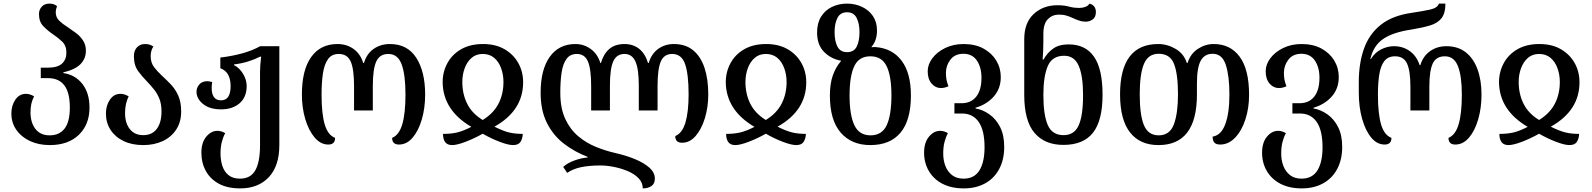

<svg xmlns="http://www.w3.org/2000/svg" viewBox="-20 -792 8822 1064"><path d="M256 12Q194 12 146 -10.5Q98 -33 70.5 -72.5Q43 -112 43 -163Q43 -207 65 -239.5Q87 -272 124 -272Q146 -272 169 -258Q158 -237 153.5 -216Q149 -195 149 -167Q150 -110 177.5 -76Q205 -42 255 -42Q309 -42 338 -79.5Q367 -117 367 -196Q367 -279 336.5 -319Q306 -359 246 -359H206V-417H245Q299 -417 323.5 -439.5Q348 -462 348 -501Q348 -539 324.5 -561.5Q301 -584 272 -603Q243 -623 219.5 -647.5Q196 -672 196 -714Q196 -738 211.5 -755Q227 -772 254 -772Q269 -772 279 -768Q289 -764 296 -758Q289 -740 289 -723Q289 -696 308 -677.5Q327 -659 353 -643Q377 -627 400.5 -609.5Q424 -592 440 -568Q456 -544 456 -511Q456 -467 426 -436.5Q396 -406 331 -391V-387Q396 -378 436 -327.5Q476 -277 476 -196Q476 -102 417 -45Q358 12 256 12Z M774 12Q711 12 664.5 -10.5Q618 -33 592.5 -72.5Q567 -112 567 -163Q567 -207 589 -239.5Q611 -272 648 -272Q670 -272 693 -258Q673 -218 673 -165Q673 -110 699.5 -76.5Q726 -43 774 -43Q823 -43 849 -78Q875 -113 875 -174Q875 -215 863.5 -244Q852 -273 834.5 -295Q817 -317 798 -337Q769 -366 745.5 -398Q722 -430 722 -481Q722 -511 739 -529.5Q756 -548 784 -548Q800 -548 811 -544Q822 -540 830 -534Q815 -512 815 -481Q815 -445 833.5 -420.5Q852 -396 877 -373Q901 -351 926 -325Q951 -299 967.5 -263Q984 -227 984 -174Q984 -116 956.5 -74Q929 -32 881.5 -10Q834 12 774 12Z M1311 252Q1241 252 1193.5 226.5Q1146 201 1121 156Q1096 111 1096 54Q1096 -2 1123 -34.5Q1150 -67 1185 -67Q1207 -67 1228 -54Q1216 -32 1209 -4.5Q1202 23 1202 59Q1202 96 1212.5 128Q1223 160 1247 179Q1271 198 1310 198Q1369 198 1395 151.5Q1421 105 1421 13V-393Q1421 -411 1422.5 -431.5Q1424 -452 1427 -478H1421Q1392 -463 1355.5 -451.5Q1319 -440 1277 -435V-431Q1307 -416 1327 -383Q1347 -350 1347 -315Q1347 -254 1308 -220Q1269 -186 1205 -186Q1142 -186 1105.5 -215.5Q1069 -245 1069 -284Q1069 -306 1084.5 -324Q1100 -342 1129 -342Q1141 -342 1156 -337Q1153 -320 1153 -305Q1153 -236 1205 -236Q1258 -236 1258 -315Q1258 -351 1245 -376.5Q1232 -402 1201 -414V-473Q1267 -481 1323 -496.5Q1379 -512 1422 -536H1528V12Q1528 128 1469.5 190Q1411 252 1311 252Z M1799 9Q1757 9 1724 -29.5Q1691 -68 1672 -131Q1653 -194 1653 -268Q1653 -404 1704.5 -476Q1756 -548 1850 -548Q1901 -548 1939 -521Q1977 -494 1993 -443H1997Q2012 -494 2050.5 -521Q2089 -548 2141 -548Q2238 -548 2287 -471.5Q2336 -395 2336 -268Q2336 -193 2317.5 -130Q2299 -67 2266.5 -29Q2234 9 2191 9Q2153 9 2153 -28Q2192 -44 2209.5 -104Q2227 -164 2227 -268Q2227 -379 2205.5 -436Q2184 -493 2132 -493Q2084 -493 2065 -451Q2046 -409 2046 -315V-180H1942V-315Q1942 -409 1923.5 -451Q1905 -493 1857 -493Q1818 -493 1797.5 -464Q1777 -435 1769.5 -384.5Q1762 -334 1762 -268Q1762 -162 1779.5 -102.5Q1797 -43 1837 -28Q1837 9 1799 9Z M2486 12Q2459 12 2447 -4.5Q2435 -21 2435 -50Q2480 -50 2513.5 -58Q2547 -66 2592 -89Q2435 -181 2433 -336Q2433 -394 2459.5 -442.5Q2486 -491 2536 -519.5Q2586 -548 2657 -548Q2726 -548 2775.5 -519.5Q2825 -491 2852 -443Q2879 -395 2879 -336Q2879 -179 2720 -90Q2768 -66 2801 -58Q2834 -50 2877 -50Q2876 -24 2864.5 -6Q2853 12 2823 12Q2797 12 2749.5 -6Q2702 -24 2655 -51Q2607 -24 2559.5 -6Q2512 12 2486 12ZM2655 -127Q2715 -164 2742.5 -217.5Q2770 -271 2770 -338Q2770 -378 2757 -414Q2744 -450 2718.5 -471.5Q2693 -493 2655 -493Q2618 -493 2593 -471Q2568 -449 2555 -413.5Q2542 -378 2542 -338Q2542 -271 2569 -217Q2596 -163 2655 -127Z M3714 -548Q3779 -548 3821 -513.5Q3863 -479 3884 -416.5Q3905 -354 3905 -269Q3905 -199 3886.5 -138Q3868 -77 3835.5 -39Q3803 -1 3760 -1Q3722 -1 3722 -38Q3761 -54 3778.5 -113Q3796 -172 3796 -269Q3796 -381 3776.5 -437Q3757 -493 3705 -493Q3660 -493 3642 -451.5Q3624 -410 3624 -315V-180H3520V-317Q3520 -411 3501 -452Q3482 -493 3441 -493Q3397 -493 3378.5 -452Q3360 -411 3360 -317V-180H3256V-315Q3256 -410 3238 -451.5Q3220 -493 3177 -493Q3139 -493 3119 -465Q3099 -437 3092 -388.5Q3085 -340 3085 -278Q3085 -192 3112.5 -133Q3140 -74 3185 -36.5Q3230 1 3283.5 22.5Q3337 44 3390 56Q3448 69 3498 89.5Q3548 110 3578.5 137Q3609 164 3609 198Q3609 226 3590 239Q3571 252 3542 252Q3542 220 3519 196Q3496 172 3459.5 156.5Q3423 141 3382.5 133Q3342 125 3307 125Q3247 125 3202 134Q3157 143 3123 166L3101 133Q3125 111 3164 97Q3203 83 3236 81V77Q3165 50 3106 5Q3047 -40 3011.5 -109.5Q2976 -179 2976 -278Q2976 -406 3026.5 -477Q3077 -548 3169 -548Q3215 -548 3253 -521Q3291 -494 3307 -443H3310Q3325 -494 3357 -521Q3389 -548 3441 -548Q3489 -548 3522.5 -521Q3556 -494 3571 -443H3575Q3590 -494 3627.5 -521Q3665 -548 3714 -548Z M4055 12Q4028 12 4016 -4.5Q4004 -21 4004 -50Q4049 -50 4082.5 -58Q4116 -66 4161 -89Q4004 -181 4002 -336Q4002 -394 4028.5 -442.5Q4055 -491 4105 -519.5Q4155 -548 4226 -548Q4295 -548 4344.5 -519.5Q4394 -491 4421 -443Q4448 -395 4448 -336Q4448 -179 4289 -90Q4337 -66 4370 -58Q4403 -50 4446 -50Q4445 -24 4433.5 -6Q4422 12 4392 12Q4366 12 4318.5 -6Q4271 -24 4224 -51Q4176 -24 4128.5 -6Q4081 12 4055 12ZM4224 -127Q4284 -164 4311.5 -217.5Q4339 -271 4339 -338Q4339 -378 4326 -414Q4313 -450 4287.5 -471.5Q4262 -493 4224 -493Q4187 -493 4162 -471Q4137 -449 4124 -413.5Q4111 -378 4111 -338Q4111 -271 4138 -217Q4165 -163 4224 -127Z M4803 12Q4699 12 4639 -57Q4579 -126 4579 -262Q4579 -328 4595 -373.5Q4611 -419 4640 -453V-456Q4586 -465 4547 -504Q4508 -543 4508 -612Q4508 -664 4530 -699.5Q4552 -735 4590 -753.5Q4628 -772 4674 -772Q4719 -772 4757 -754Q4795 -736 4817.5 -703Q4840 -670 4840 -623Q4840 -567 4810 -533V-530Q4818 -532 4833 -531Q4925 -524 4976.5 -455.5Q5028 -387 5028 -263Q5028 -126 4970.5 -57Q4913 12 4803 12ZM4674 -503Q4712 -503 4727.5 -533.5Q4743 -564 4743 -614Q4743 -662 4727 -693Q4711 -724 4674 -724Q4637 -724 4621 -693Q4605 -662 4605 -614Q4605 -564 4621 -533.5Q4637 -503 4674 -503ZM4804 -42Q4868 -42 4894 -98.5Q4920 -155 4920 -263Q4920 -370 4893.5 -425Q4867 -480 4803 -480Q4740 -480 4714 -425Q4688 -370 4688 -263Q4688 -155 4714.5 -98.5Q4741 -42 4804 -42Z M5321 252Q5252 252 5203 226.5Q5154 201 5127.5 156Q5101 111 5101 54Q5101 -2 5128 -34.5Q5155 -67 5190 -67Q5212 -67 5233 -54Q5221 -32 5214 -4.5Q5207 23 5207 59Q5207 96 5219 127.5Q5231 159 5256 178.5Q5281 198 5320 198Q5379 198 5407.5 152.5Q5436 107 5436 24Q5436 -70 5403.5 -116.5Q5371 -163 5311 -163H5269V-220H5309Q5361 -220 5390 -256.5Q5419 -293 5419 -361Q5419 -419 5393.5 -456.5Q5368 -494 5319 -494Q5272 -494 5247 -461.5Q5222 -429 5222 -389Q5222 -367 5225 -351Q5228 -335 5236 -314Q5215 -304 5194 -304Q5164 -304 5142.5 -329Q5121 -354 5121 -397Q5121 -435 5147 -469.5Q5173 -504 5218 -526Q5263 -548 5320 -548Q5384 -548 5430 -523Q5476 -498 5501 -456.5Q5526 -415 5526 -365Q5526 -301 5487 -257Q5448 -213 5386 -195V-191Q5427 -184 5463.5 -158Q5500 -132 5522.5 -87.5Q5545 -43 5545 22Q5545 93 5517 145Q5489 197 5438.5 224.5Q5388 252 5321 252Z M5873 11Q5769 11 5712.5 -56Q5656 -123 5656 -266V-575Q5656 -666 5708.5 -714.5Q5761 -763 5840 -763Q5863 -763 5879.5 -760.5Q5896 -758 5910 -754Q5933 -748 5961 -748Q5978 -748 5993.5 -753.5Q6009 -759 6018 -772Q6053 -762 6053 -725Q6053 -697 6035.5 -684.5Q6018 -672 5998 -672Q5977 -672 5958.5 -678.5Q5940 -685 5923 -693Q5908 -700 5890 -705.5Q5872 -711 5848 -711Q5812 -711 5787 -686Q5762 -661 5762 -604V-564Q5762 -543 5761 -514Q5760 -485 5758 -462H5763Q5783 -499 5816 -522.5Q5849 -546 5902 -546Q5995 -546 6042.5 -478Q6090 -410 6090 -267Q6090 -124 6037 -56.5Q5984 11 5873 11ZM5874 -43Q5933 -43 5957.5 -97Q5982 -151 5982 -265Q5982 -371 5958 -427Q5934 -483 5877 -483Q5811 -483 5786.5 -426Q5762 -369 5762 -266Q5762 -155 5786.5 -99Q5811 -43 5874 -43Z M6400 12Q6297 12 6242 -58.5Q6187 -129 6187 -269Q6187 -548 6399 -548Q6449 -548 6495 -521Q6541 -494 6557 -443H6561Q6577 -494 6618 -521Q6659 -548 6706 -548Q6798 -548 6850 -477.5Q6902 -407 6902 -266Q6902 -193 6881.5 -130Q6861 -67 6824.5 -29Q6788 9 6742 9Q6719 9 6709.5 -2Q6700 -13 6700 -35Q6747 -42 6770 -103.5Q6793 -165 6793 -269Q6793 -371 6773 -432.5Q6753 -494 6700 -494Q6655 -494 6634 -455.5Q6613 -417 6613 -330V-269Q6613 12 6400 12ZM6401 -42Q6463 -42 6485.5 -103.5Q6508 -165 6508 -269Q6508 -382 6486 -438Q6464 -494 6401 -494Q6343 -494 6319.5 -438Q6296 -382 6296 -269Q6296 -154 6319.5 -98Q6343 -42 6401 -42Z M7194 252Q7125 252 7076 226.5Q7027 201 7000.5 156Q6974 111 6974 54Q6974 -2 7001 -34.5Q7028 -67 7063 -67Q7085 -67 7106 -54Q7094 -32 7087 -4.5Q7080 23 7080 59Q7080 96 7092 127.5Q7104 159 7129 178.5Q7154 198 7193 198Q7252 198 7280.5 152.5Q7309 107 7309 24Q7309 -70 7276.5 -116.5Q7244 -163 7184 -163H7142V-220H7182Q7234 -220 7263 -256.5Q7292 -293 7292 -361Q7292 -419 7266.5 -456.5Q7241 -494 7192 -494Q7145 -494 7120 -461.5Q7095 -429 7095 -389Q7095 -367 7098 -351Q7101 -335 7109 -314Q7088 -304 7067 -304Q7037 -304 7015.5 -329Q6994 -354 6994 -397Q6994 -435 7020 -469.5Q7046 -504 7091 -526Q7136 -548 7193 -548Q7257 -548 7303 -523Q7349 -498 7374 -456.5Q7399 -415 7399 -365Q7399 -301 7360 -257Q7321 -213 7259 -195V-191Q7300 -184 7336.5 -158Q7373 -132 7395.5 -87.5Q7418 -43 7418 22Q7418 93 7390 145Q7362 197 7311.5 224.5Q7261 252 7194 252Z M7653 9Q7611 9 7579 -29.5Q7547 -68 7528.5 -133.5Q7510 -199 7510 -279V-337Q7510 -442 7539 -523Q7568 -604 7632.5 -655Q7697 -706 7804 -721Q7865 -730 7905.5 -739Q7946 -748 7954 -772H7990Q7990 -718 7968 -690.5Q7946 -663 7903.5 -650.5Q7861 -638 7800 -628Q7699 -613 7645 -576Q7591 -539 7574 -465H7577Q7599 -501 7634 -518.5Q7669 -536 7705 -536Q7755 -536 7793 -508.5Q7831 -481 7847 -431H7851Q7866 -481 7905 -508.5Q7944 -536 7995 -536Q8060 -536 8103 -502Q8146 -468 8168 -407.5Q8190 -347 8190 -268Q8190 -193 8171.5 -130Q8153 -67 8120.5 -29Q8088 9 8045 9Q8007 9 8007 -28Q8046 -44 8063.5 -104Q8081 -164 8081 -268Q8081 -370 8059.5 -425Q8038 -480 7987 -480Q7938 -480 7919.5 -439.5Q7901 -399 7901 -312V-180H7796V-312Q7796 -399 7777.5 -439.5Q7759 -480 7711 -480Q7672 -480 7651.5 -453.5Q7631 -427 7623.5 -379Q7616 -331 7616 -268Q7616 -162 7633.5 -102.5Q7651 -43 7691 -28Q7691 9 7653 9Z M8340 12Q8313 12 8301 -4.5Q8289 -21 8289 -50Q8334 -50 8367.5 -58Q8401 -66 8446 -89Q8289 -181 8287 -336Q8287 -394 8313.5 -442.5Q8340 -491 8390 -519.5Q8440 -548 8511 -548Q8580 -548 8629.5 -519.5Q8679 -491 8706 -443Q8733 -395 8733 -336Q8733 -179 8574 -90Q8622 -66 8655 -58Q8688 -50 8731 -50Q8730 -24 8718.5 -6Q8707 12 8677 12Q8651 12 8603.5 -6Q8556 -24 8509 -51Q8461 -24 8413.5 -6Q8366 12 8340 12ZM8509 -127Q8569 -164 8596.5 -217.5Q8624 -271 8624 -338Q8624 -378 8611 -414Q8598 -450 8572.5 -471.5Q8547 -493 8509 -493Q8472 -493 8447 -471Q8422 -449 8409 -413.5Q8396 -378 8396 -338Q8396 -271 8423 -217Q8450 -163 8509 -127Z"/></svg>

Font: Noto Serif Georgian SemiCondensed Medium
Style: Regular
Weight: 500
Width: 4
Designer: Monotype Design Team, Akaki Razmadze
Foundry: Google LLC
Version: Version 2.003; ttfautohint (v1.8.4.7-5d5b)